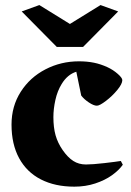

<svg xmlns="http://www.w3.org/2000/svg" viewBox="-20 -715 511 748"><path d="M220.2 -387.7Q203.6 -360.8 195.8 -325.7Q188 -290.5 188 -258.8Q188 -218.3 196.5 -188Q205.1 -157.7 224.1 -130.4Q244.1 -101.6 265.6 -87.9Q287.1 -74.2 314.9 -74.2Q340.3 -74.2 387 -79.6Q433.6 -85 450.7 -87.9L458.5 -73.2Q443.4 -51.8 416 -32.2Q388.7 -12.7 350.8 -0.2Q313 12.2 269.5 12.2Q194.3 12.2 139.2 -16.1Q84 -44.4 54.4 -98.9Q24.9 -153.3 24.9 -229.5Q24.9 -301.3 60.8 -357.4Q96.7 -413.6 157 -444.8Q217.3 -476.1 287.6 -476.1Q319.3 -476.1 345.9 -470.7Q372.6 -465.3 398.9 -453.1Q420.9 -442.9 438.7 -427.2Q456.5 -411.6 456.5 -402.8Q456.5 -388.2 437 -364.5Q417.5 -340.8 392.8 -322Q368.2 -303.2 357.4 -303.2Q345.2 -303.2 326.4 -315.7Q307.6 -328.1 296.4 -342.8L277.3 -435.5Q242.7 -424.8 220.2 -387.7ZM371.6 -695.3 440.4 -670.4 303.7 -532.2H201.2L64.5 -670.4L133.3 -695.3L252.4 -621.6Z"/></svg>

Font: Vesper Libre Heavy
Style: Regular
Weight: 900
Designer: Robert Keller & Kimya Gandhi
Foundry: Mota Italic
Version: Version 1.058